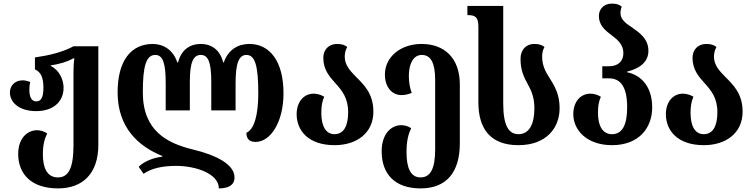

<svg xmlns="http://www.w3.org/2000/svg" viewBox="-20 -793 4184 1066"><path d="M302 253C440 253 526 170 526 11V-536H388C329 -504 256 -486 174 -474V-408C208 -392 221 -362 221 -305C221 -254 209 -230 181 -230C155 -230 143 -256 143 -293C143 -308 144 -324 148 -337C134 -344 117 -347 106 -347C58 -347 35 -312 35 -280C35 -223 88 -176 181 -176C273 -176 333 -226 333 -306C333 -352 308 -404 262 -427V-430C310 -437 353 -450 388 -469H393C389 -444 388 -420 388 -393V13C388 139 361 192 302 192C241 192 218 139 218 63C218 10 228 -24 242 -52C226 -63 206 -70 186 -70C133 -70 81 -27 81 62C81 173 154 253 302 253Z M1364 -549C1301 -549 1246 -516 1223 -447H1219C1202 -516 1154 -549 1095 -549C1034 -549 986 -516 969 -447H964C942 -516 886 -549 829 -549C707 -549 633 -456 633 -280C633 -86 747 19 881 73V77C833 82 779 103 750 133L777 172C820 142 880 128 958 128C1067 128 1195 171 1195 253C1245 253 1282 237 1282 192C1282 118 1176 67 1051 37C908 2 773 -66 773 -280C773 -425 791 -488 842 -488C885 -488 900 -441 900 -331V-180H1034V-339C1034 -447 1053 -488 1095 -488C1136 -488 1153 -447 1153 -339V-180H1288V-331C1288 -441 1306 -488 1348 -488C1396 -488 1414 -429 1414 -275C1414 -157 1392 -74 1348 -56C1348 -25 1362 -5 1399 -5C1482 -5 1554 -115 1554 -275C1554 -453 1478 -549 1364 -549Z M1838 13C1959 13 2053 -53 2053 -173C2053 -274 2000 -323 1955 -368C1923 -401 1894 -432 1894 -479C1894 -498 1899 -517 1908 -532C1895 -543 1878 -549 1851 -549C1805 -549 1775 -517 1775 -472C1775 -406 1809 -368 1843 -330C1878 -291 1913 -250 1913 -170C1913 -93 1888 -48 1837 -48C1789 -48 1764 -93 1764 -166C1764 -201 1768 -229 1780 -256C1762 -267 1740 -273 1722 -273C1667 -273 1627 -228 1627 -159C1627 -70 1690 13 1838 13Z M2315 253C2460 253 2533 162 2533 3V-324C2533 -472 2446 -549 2321 -549C2204 -549 2117 -477 2117 -379C2117 -311 2155 -265 2209 -265C2226 -265 2246 -269 2266 -277C2255 -305 2250 -337 2250 -372C2250 -434 2272 -488 2322 -488C2373 -488 2396 -441 2396 -350V36C2396 138 2373 192 2315 192C2258 192 2237 137 2237 51C2237 -15 2249 -53 2263 -81C2248 -92 2227 -98 2207 -98C2154 -98 2099 -52 2099 47C2099 173 2172 253 2315 253Z M2858 13C3011 13 3087 -80 3087 -193C3087 -272 3057 -319 3030 -362C3009 -395 2990 -429 2990 -479C2990 -498 2994 -517 3003 -532C2990 -543 2973 -549 2946 -549C2900 -549 2870 -516 2870 -466C2870 -401 2890 -363 2910 -326C2929 -292 2947 -254 2947 -192C2947 -102 2917 -48 2859 -48C2804 -48 2774 -96 2774 -218V-760H2575V-709H2580C2620 -709 2636 -696 2636 -645V-225C2636 -79 2702 13 2858 13Z M3378 13C3527 13 3601 -83 3601 -196C3601 -311 3541 -376 3461 -392V-395C3541 -415 3580 -455 3580 -511C3580 -578 3530 -612 3487 -642C3453 -664 3425 -686 3425 -720C3425 -732 3427 -743 3432 -756C3419 -767 3404 -773 3377 -773C3333 -773 3305 -743 3305 -704C3305 -653 3340 -624 3376 -597C3410 -572 3441 -545 3441 -498C3441 -455 3414 -425 3360 -425H3324V-358H3361C3425 -358 3462 -312 3462 -197C3462 -96 3433 -48 3378 -48C3327 -48 3300 -92 3300 -167C3300 -201 3304 -229 3316 -256C3298 -267 3276 -273 3258 -273C3203 -273 3163 -228 3163 -159C3163 -71 3238 13 3378 13Z M3888 13C4009 13 4103 -53 4103 -173C4103 -274 4050 -323 4005 -368C3973 -401 3944 -432 3944 -479C3944 -498 3949 -517 3958 -532C3945 -543 3928 -549 3901 -549C3855 -549 3825 -517 3825 -472C3825 -406 3859 -368 3893 -330C3928 -291 3963 -250 3963 -170C3963 -93 3938 -48 3887 -48C3839 -48 3814 -93 3814 -166C3814 -201 3818 -229 3830 -256C3812 -267 3790 -273 3772 -273C3717 -273 3677 -228 3677 -159C3677 -70 3740 13 3888 13Z"/></svg>

Font: Noto Serif Georgian Condensed Bold
Style: Regular
Weight: 700
Width: 3
Designer: Monotype Design Team, Akaki Razmadze
Foundry: Google LLC
Version: Version 2.003